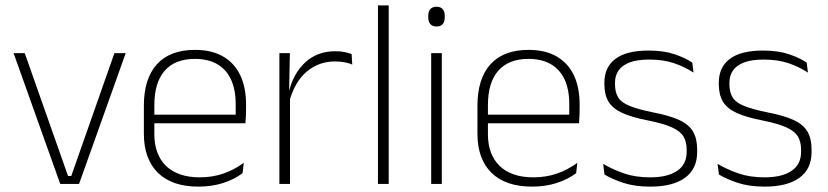

<svg xmlns="http://www.w3.org/2000/svg" viewBox="-20 -684 3078 714"><path d="M245 -29.5 405.5 -486.5H447.5L274 0H204L30.5 -486.5H72L233 -29.5Z M718 10Q620 10 567.5 -41.2Q515 -92.5 515 -187V-290.5Q515 -391.5 563.5 -445Q612 -498.5 705 -498.5Q767 -498.5 809.2 -474.2Q851.5 -450 873.2 -404.8Q895 -359.5 895 -295.5V-278Q895 -265.5 894.5 -252.8Q894 -240 892.5 -225.5H856Q856.5 -245.5 856.5 -263.2Q856.5 -281 856.5 -296Q856.5 -350.5 839.2 -388Q822 -425.5 788.2 -445.2Q754.5 -465 705 -465Q631 -465 592.5 -421Q554 -377 554 -293V-245V-239V-184.5Q554 -147 565 -117.5Q576 -88 597.2 -67.2Q618.5 -46.5 650 -35.5Q681.5 -24.5 723 -24.5Q770 -24.5 810.5 -38.5Q851 -52.5 886.5 -78.5L882 -40Q851.5 -17 809.8 -3.5Q768 10 718 10ZM535 -225.5V-257.5H882.5V-225.5Z M1055.5 -305 1042.5 -334 1053 -337.5Q1069.5 -409.5 1114.5 -451.5Q1159.5 -493.5 1227.5 -493.5Q1247 -493.5 1262 -490.2Q1277 -487 1287.5 -483L1290 -444Q1277.5 -449.5 1261 -452.5Q1244.5 -455.5 1225 -455.5Q1165.5 -455.5 1120.5 -417.5Q1075.5 -379.5 1055.5 -305ZM1019 0V-486.5H1058L1055 -338L1058.5 -334.5V0Z M1385.5 0V-664H1425.5V0Z M1583.5 0V-486.5H1623V0ZM1603.5 -585.5Q1588 -585.5 1580.2 -594.5Q1572.5 -603.5 1572.5 -620.5V-624.5Q1572.5 -641 1580.2 -650Q1588 -659 1603.5 -659Q1618.5 -659 1626.2 -650Q1634 -641 1634 -624.5V-620.5Q1634 -603 1626.2 -594.2Q1618.5 -585.5 1603.5 -585.5Z M1958.5 10Q1860.5 10 1808 -41.2Q1755.5 -92.5 1755.5 -187V-290.5Q1755.5 -391.5 1804 -445Q1852.5 -498.5 1945.5 -498.5Q2007.5 -498.5 2049.8 -474.2Q2092 -450 2113.8 -404.8Q2135.5 -359.5 2135.5 -295.5V-278Q2135.5 -265.5 2135 -252.8Q2134.5 -240 2133 -225.5H2096.5Q2097 -245.5 2097 -263.2Q2097 -281 2097 -296Q2097 -350.5 2079.8 -388Q2062.5 -425.5 2028.8 -445.2Q1995 -465 1945.5 -465Q1871.5 -465 1833 -421Q1794.5 -377 1794.5 -293V-245V-239V-184.5Q1794.5 -147 1805.5 -117.5Q1816.5 -88 1837.8 -67.2Q1859 -46.5 1890.5 -35.5Q1922 -24.5 1963.5 -24.5Q2010.5 -24.5 2051 -38.5Q2091.5 -52.5 2127 -78.5L2122.5 -40Q2092 -17 2050.2 -3.5Q2008.5 10 1958.5 10ZM1775.5 -225.5V-257.5H2123V-225.5Z M2398.5 10Q2340 10 2297.5 -4.2Q2255 -18.5 2228 -35L2223 -74.5Q2259 -53.5 2301 -39Q2343 -24.5 2398 -24.5Q2462.5 -24.5 2498 -48.5Q2533.5 -72.5 2533.5 -119V-127Q2533.5 -157 2521.5 -176.8Q2509.5 -196.5 2478.5 -210.5Q2447.5 -224.5 2390 -236Q2328.5 -248 2293 -264.5Q2257.5 -281 2242.5 -306.8Q2227.5 -332.5 2227.5 -371.5V-376Q2227.5 -434 2268.5 -465Q2309.5 -496 2392 -496Q2448.5 -496 2489 -482.2Q2529.5 -468.5 2554.5 -451L2559 -414Q2527.5 -435 2487.2 -448.8Q2447 -462.5 2394 -462.5Q2350 -462.5 2322 -452Q2294 -441.5 2280.5 -422.2Q2267 -403 2267 -376V-371.5Q2267 -340.5 2279.2 -321.2Q2291.5 -302 2322.2 -289.8Q2353 -277.5 2406.5 -266.5Q2470 -254.5 2506.2 -237.5Q2542.5 -220.5 2557.5 -194.2Q2572.5 -168 2572.5 -128.5V-118.5Q2572.5 -55.5 2527.2 -22.8Q2482 10 2398.5 10Z M2824 10Q2765.5 10 2723 -4.2Q2680.5 -18.5 2653.5 -35L2648.5 -74.5Q2684.5 -53.5 2726.5 -39Q2768.5 -24.5 2823.5 -24.5Q2888 -24.5 2923.5 -48.5Q2959 -72.5 2959 -119V-127Q2959 -157 2947 -176.8Q2935 -196.5 2904 -210.5Q2873 -224.5 2815.5 -236Q2754 -248 2718.5 -264.5Q2683 -281 2668 -306.8Q2653 -332.5 2653 -371.5V-376Q2653 -434 2694 -465Q2735 -496 2817.5 -496Q2874 -496 2914.5 -482.2Q2955 -468.5 2980 -451L2984.5 -414Q2953 -435 2912.8 -448.8Q2872.5 -462.5 2819.5 -462.5Q2775.5 -462.5 2747.5 -452Q2719.5 -441.5 2706 -422.2Q2692.5 -403 2692.5 -376V-371.5Q2692.5 -340.5 2704.8 -321.2Q2717 -302 2747.8 -289.8Q2778.5 -277.5 2832 -266.5Q2895.5 -254.5 2931.8 -237.5Q2968 -220.5 2983 -194.2Q2998 -168 2998 -128.5V-118.5Q2998 -55.5 2952.8 -22.8Q2907.5 10 2824 10Z"/></svg>

Font: Anek Telugu Medium ExtraLight
Style: Regular
Weight: 250
Version: Version 1.003